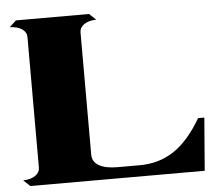

<svg xmlns="http://www.w3.org/2000/svg" viewBox="-52 -800 956 858"><g transform="rotate(-5 425.5 -371.5)"><path d="M851 -237 832 0H50L20 -28Q55 -29 75 -43Q95 -57 95 -79V-664Q95 -686 75 -700Q55 -714 20 -715L50 -743H378L408 -715Q373 -714 353 -700Q333 -686 333 -664V-116Q333 -84 362 -67Q391 -50 446 -50H545Q631 -50 698 -94Q765 -138 823 -237Z"/></g></svg>

Font: FFF_Oezguer-Guendem
Style: Bold
Weight: 700
Designer: bBox Type GmbH
Foundry: bBox Type GmbH
Version: Version 1.004